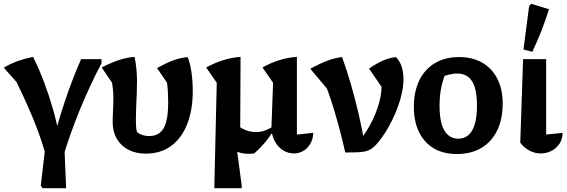

<svg xmlns="http://www.w3.org/2000/svg" viewBox="-41 -804 3001 1016"><path d="M213 62Q183 -60 132 -182Q81 -304 18 -426L88 -323L-21 -446Q16 -468 54.5 -481.5Q93 -495 134 -503Q165 -441 191.5 -371Q218 -301 239 -228Q260 -155 272 -84L268 4ZM309 192H184L175 178L201 -47L299 -43ZM239 -52Q267 -163 304 -273Q341 -383 388 -491H496V-469Q433 -349 381.5 -223Q330 -97 291 31Z M731 9Q678 9 638.5 -11.5Q599 -32 577 -70Q555 -108 555 -159Q555 -171 556 -192Q557 -213 558 -237.5Q559 -262 559 -283Q559 -324 552 -366L497 -447Q546 -472 588 -486Q630 -500 671 -503Q677 -476 680.5 -442.5Q684 -409 684 -374Q684 -341 682.5 -304.5Q681 -268 679.5 -233.5Q678 -199 678 -171Q678 -149 679 -135Q680 -121 683 -109Q686 -97 692 -83L671 -115Q689 -99 707.5 -91.5Q726 -84 748 -84Q801 -84 825 -125.5Q849 -167 849 -263Q849 -290 847.5 -317Q846 -344 843 -366L790 -444Q837 -470 874.5 -484Q912 -498 952 -502Q965 -471 972 -422.5Q979 -374 979 -323Q979 -221 949 -146Q919 -71 863.5 -31Q808 9 731 9Z M1530 -92 1617 -101Q1615 -65 1599.5 -40.5Q1584 -16 1561.5 -4Q1539 8 1514 8Q1487 8 1461.5 -6Q1436 -20 1418 -48Q1400 -76 1395 -117L1404 -366L1348 -447Q1437 -497 1530 -503ZM1093 192 1106 -366 1050 -447Q1142 -497 1232 -503L1230 -98L1207 -56L1238 177V192ZM1304 8Q1296 9 1289 9.5Q1282 10 1274 10Q1197 10 1144 -53L1206 -148Q1257 -105 1314 -105Q1359 -105 1405 -136L1408 -116Q1385 -78 1359 -47.5Q1333 -17 1304 8Z M1786 3Q1762 -104 1730.5 -210.5Q1699 -317 1654 -426L1698 -325L1601 -440Q1652 -468 1692 -483Q1732 -498 1769 -502Q1795 -431 1817 -354Q1839 -277 1857 -200Q1875 -123 1887 -52L1850 -44Q1880 -80 1903.5 -119Q1927 -158 1943.5 -197.5Q1960 -237 1969 -275.5Q1978 -314 1978 -349Q1978 -360 1977 -371.5Q1976 -383 1974 -394L1992 -324L1912 -441Q1946 -465 1980 -481Q2014 -497 2054 -502Q2075 -481 2084.5 -451Q2094 -421 2094 -386Q2094 -343 2082 -296Q2070 -249 2049.5 -201.5Q2029 -154 2003 -111.5Q1977 -69 1948 -37Q1935 -23 1922 -15Q1909 -7 1892 -3Q1875 1 1849.5 2Q1824 3 1786 3Z M2376 11Q2305 11 2254.5 -19Q2204 -49 2176.5 -105Q2149 -161 2149 -239Q2149 -320 2178 -379Q2207 -438 2260.5 -470Q2314 -502 2388 -502Q2460 -502 2511.5 -472Q2563 -442 2591 -387Q2619 -332 2619 -256Q2619 -173 2589.5 -113Q2560 -53 2506 -21Q2452 11 2376 11ZM2384 -70Q2415 -70 2437.5 -89Q2460 -108 2471.5 -147.5Q2483 -187 2483 -246Q2483 -304 2471.5 -341.5Q2460 -379 2436.5 -397Q2413 -415 2379 -415Q2355 -415 2323.5 -406Q2292 -397 2245 -379L2324 -432Q2304 -389 2294.5 -344Q2285 -299 2285 -243Q2285 -184 2296.5 -146Q2308 -108 2330.5 -89Q2353 -70 2384 -70Z M2712 -49 2727 -491H2849V-92L2936 -101Q2936 -67 2919 -42.5Q2902 -18 2876 -5Q2850 8 2820 8Q2790 8 2761.5 -6.5Q2733 -21 2712 -49ZM2776 -530 2729 -542 2759 -772 2770 -784 2864 -755Q2846 -697 2824 -641Q2802 -585 2776 -530Z"/></svg>

Font: Piazzolla 24pt
Style: Bold
Weight: 700
Designer: Juan Pablo del Peral
Foundry: Huerta Tipografica
Version: Version 2.005